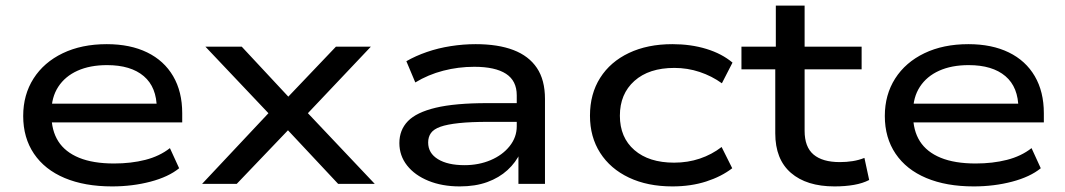

<svg xmlns="http://www.w3.org/2000/svg" viewBox="-20 -658 3809 687"><path d="M381 9Q283 9 211.5 -21Q140 -51 101.5 -108Q63 -165 63 -243Q63 -319 100 -377Q137 -435 204.5 -467.5Q272 -500 362 -500Q446 -500 506.5 -470.5Q567 -441 599.5 -385.5Q632 -330 632 -253V-220H142V-287H564L541 -269Q541 -346 494.5 -385.5Q448 -425 363 -425Q302 -425 257.5 -405Q213 -385 188.5 -347.5Q164 -310 164 -257V-248Q164 -191 188.5 -152.5Q213 -114 263 -93.5Q313 -73 388 -73Q449 -73 500 -86Q551 -99 588 -128L621 -56Q583 -25 518.5 -8Q454 9 381 9Z M703 0 965 -279 966 -226 715 -491H845L1023 -300H1000L1182 -491H1307L1058 -228L1059 -277L1321 0H1190L999 -204H1022L827 0Z M1625 9Q1562 9 1513 -11Q1464 -31 1436.5 -66Q1409 -101 1409 -146Q1409 -193 1439.5 -224.5Q1470 -256 1539 -272.5Q1608 -289 1724 -289H1846V-222H1728Q1664 -222 1622 -217.5Q1580 -213 1556 -204.5Q1532 -196 1522 -182Q1512 -168 1512 -148Q1512 -110 1547 -88.5Q1582 -67 1642 -67Q1693 -67 1735.5 -85Q1778 -103 1803.5 -135Q1829 -167 1829 -206V-317Q1829 -369 1790.5 -394Q1752 -419 1677 -419Q1620 -419 1566 -405Q1512 -391 1466 -363L1434 -439Q1467 -458 1507.5 -472Q1548 -486 1593 -493Q1638 -500 1682 -500Q1762 -500 1817 -479Q1872 -458 1901 -415Q1930 -372 1930 -304V0H1835V-111L1842 -112Q1826 -77 1796 -49.5Q1766 -22 1723.5 -6.5Q1681 9 1625 9Z M2386 9Q2297 9 2230.5 -22.5Q2164 -54 2127.5 -111Q2091 -168 2091 -244Q2091 -322 2127.5 -379.5Q2164 -437 2230.5 -468.5Q2297 -500 2386 -500Q2452 -500 2507.5 -483Q2563 -466 2601 -434L2563 -360Q2527 -386 2483.5 -400.5Q2440 -415 2393 -415Q2302 -415 2250 -368.5Q2198 -322 2198 -244Q2198 -166 2250 -121Q2302 -76 2392 -76Q2441 -76 2484 -90.5Q2527 -105 2562 -132L2600 -56Q2561 -26 2506.5 -8.5Q2452 9 2386 9Z M2966 9Q2866 9 2810 -39.5Q2754 -88 2754 -181V-410H2633V-491H2756V-638H2859V-491H3063V-410H2859V-190Q2859 -132 2891 -105Q2923 -78 2985 -78Q3009 -78 3031 -81.5Q3053 -85 3073 -93L3090 -14Q3067 -2 3035.5 3.5Q3004 9 2966 9Z M3464 9Q3366 9 3294.5 -21Q3223 -51 3184.5 -108Q3146 -165 3146 -243Q3146 -319 3183 -377Q3220 -435 3287.5 -467.5Q3355 -500 3445 -500Q3529 -500 3589.5 -470.5Q3650 -441 3682.5 -385.5Q3715 -330 3715 -253V-220H3225V-287H3647L3624 -269Q3624 -346 3577.5 -385.5Q3531 -425 3446 -425Q3385 -425 3340.5 -405Q3296 -385 3271.5 -347.5Q3247 -310 3247 -257V-248Q3247 -191 3271.5 -152.5Q3296 -114 3346 -93.5Q3396 -73 3471 -73Q3532 -73 3583 -86Q3634 -99 3671 -128L3704 -56Q3666 -25 3601.5 -8Q3537 9 3464 9Z"/></svg>

Font: Nunito Sans 10pt Expanded Medium
Style: Regular
Weight: 500
Width: 7
Designer: Vernon Adams
Foundry: Vernon Adams
Version: Version 3.101;gftools[0.9.27]